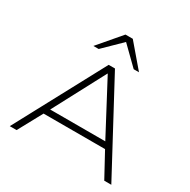

<svg xmlns="http://www.w3.org/2000/svg" viewBox="-203 -1132 1304 1320"><g transform="rotate(30 449.0 -471.5)"><path d="M46 0 424 -705H474L852 0H796L685 -204L721 -191H175L211 -204L100 0ZM447 -649 224 -228 194 -238H702L672 -228L449 -649ZM268 -765 420 -943H478L630 -765H588L449 -901L310 -765Z"/></g></svg>

Font: Nunito Sans 10pt Expanded ExtraLight
Style: Regular
Weight: 250
Width: 7
Designer: Vernon Adams
Foundry: Vernon Adams
Version: Version 3.101;gftools[0.9.27]